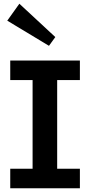

<svg xmlns="http://www.w3.org/2000/svg" viewBox="-20 -1011 483 1031"><path d="M155 -62V-627H287V-62ZM35 0V-105H409V0ZM35 -581V-686H409V-581ZM243 -765 19 -900 84 -991 277 -812Z"/></svg>

Font: BioRhyme
Style: Bold
Weight: 700
Designer: Aoife Mooney
Foundry: Aoife Mooney Type
Version: Version 1.600;gftools[0.9.33]